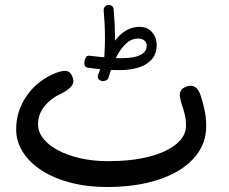

<svg xmlns="http://www.w3.org/2000/svg" viewBox="-20 -741 919 772"><path d="M411 11Q331 11 264 -6.5Q197 -24 148 -55.5Q99 -87 72 -129.5Q45 -172 45 -221Q45 -292 84.5 -351.5Q124 -411 191 -442Q222 -456 241 -456Q253 -456 260.5 -449.5Q268 -443 273 -427Q280 -408 265 -392Q250 -376 227 -365Q185 -346 159 -314Q133 -282 133 -241Q133 -211 153.5 -184.5Q174 -158 212 -137.5Q250 -117 301.5 -105Q353 -93 415 -93Q509 -93 579 -111Q649 -129 688.5 -161.5Q728 -194 728 -236Q728 -258 723 -280Q718 -302 709 -327Q704 -344 703 -356.5Q702 -369 708.5 -378.5Q715 -388 731 -393Q735 -395 739 -395.5Q743 -396 748 -396Q761 -396 771.5 -385Q782 -374 789 -350Q796 -328 802.5 -298.5Q809 -269 809 -234Q809 -177 780 -132Q751 -87 698 -55Q645 -23 572 -6Q499 11 411 11ZM417 -431Q415 -423 408.5 -419Q402 -415 394 -415Q385 -415 378 -421.5Q371 -428 374 -438Q407 -535 447.5 -584Q488 -633 541 -633Q573 -633 591.5 -611.5Q610 -590 610 -560Q610 -524 589.5 -501.5Q569 -479 535.5 -469Q502 -459 462 -459Q428 -459 393.5 -462Q359 -465 332 -469Q324 -470 321 -477.5Q318 -485 319.5 -494.5Q321 -504 326 -511Q331 -518 339 -517Q357 -515 379.5 -512.5Q402 -510 425.5 -508.5Q449 -507 468 -507Q496 -507 519 -511.5Q542 -516 556 -527.5Q570 -539 570 -558Q570 -570 560.5 -578Q551 -586 535 -586Q509 -586 487 -566Q465 -546 447.5 -511Q430 -476 417 -431ZM397 -486Q402 -537 402 -588.5Q402 -640 397 -698Q396 -709 402.5 -715Q409 -721 417 -721Q425 -721 430.5 -716.5Q436 -712 437 -704Q442 -646 442.5 -592Q443 -538 437 -486Z"/></svg>

Font: Playpen Sans Arabic
Style: Regular
Weight: 400
Designer: Azza Alameddine, Laura Meseguer, Veronika Burian, José Scaglione
Foundry: TypeTogether
Version: Version 2.000